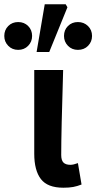

<svg xmlns="http://www.w3.org/2000/svg" viewBox="-71 -866 450 897"><path d="M89 -148V-539H224Q215 -249 215 -142Q215 -117 225.5 -106.5Q236 -96 258 -96Q272 -96 293 -104L310 -4Q290 4 271 7.5Q252 11 225 11Q151 11 120 -29.5Q89 -70 89 -148ZM138 -846H236L244 -832L159 -623H100ZM-51 -698Q-51 -726 -32.5 -744.5Q-14 -763 14 -763Q42 -763 60.5 -744.5Q79 -726 79 -698Q79 -671 60.5 -652Q42 -633 14 -633Q-14 -633 -32.5 -652Q-51 -671 -51 -698ZM228 -698Q228 -726 246.5 -744.5Q265 -763 293 -763Q321 -763 340 -744.5Q359 -726 359 -698Q359 -671 340.5 -652Q322 -633 293 -633Q265 -633 246.5 -652Q228 -671 228 -698Z"/></svg>

Font: Nebula Sans Semibold
Style: Regular
Weight: 600
Designer: Paul D. Hunt for Adobe (as Source Sans)
Foundry: Nebula Entertainment & Broadcasting LLC
Version: Version 1.010